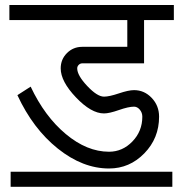

<svg xmlns="http://www.w3.org/2000/svg" viewBox="-20 -670 740 749"><path d="M21.5 58.6V0H652.3V58.6ZM405.3 -12.7Q302.7 -12.7 205.6 -90.3Q108.4 -168 47.9 -298.8L99.6 -332Q154.3 -215.8 236.8 -147Q319.3 -78.1 405.3 -78.1Q458 -78.1 496.6 -118.2Q535.2 -158.2 535.2 -214.8Q535.2 -230.5 525.4 -242.2Q515.6 -253.9 502.9 -253.9Q481.4 -253.9 443.8 -240.7Q406.2 -227.5 385.7 -227.5Q335.9 -227.5 276.4 -290Q216.8 -352.5 216.8 -403.3Q216.8 -438.5 241.2 -462.9Q265.6 -487.3 300.8 -487.3H476.6V-591.8H16.6V-650.4H658.2V-591.8H542V-422.9H300.8Q293 -422.9 287.1 -417Q281.2 -411.1 281.2 -403.3Q281.2 -376 320.3 -334.5Q359.4 -293 385.7 -293Q406.2 -293 443.8 -305.7Q481.4 -318.4 502.9 -318.4Q543 -318.4 571.8 -288.1Q600.6 -257.8 600.6 -214.8Q600.6 -130.9 543 -71.8Q485.4 -12.7 405.3 -12.7Z"/></svg>

Font: Lohit Marathi
Style: Regular
Weight: 400
Version: 2.94.2